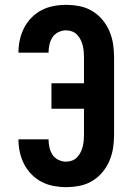

<svg xmlns="http://www.w3.org/2000/svg" viewBox="-20 -763 540 791"><path d="M252 8Q226 8 200 3Q174 -2 151 -14Q128 -26 109.5 -45Q91 -64 79 -87.5Q67 -111 61.5 -137Q56 -163 56 -189H180Q180 -173 183.5 -156.5Q187 -140 196 -126Q205 -112 220.5 -104.5Q236 -97 252 -97Q265 -97 277 -101.5Q289 -106 298 -115.5Q307 -125 312.5 -136.5Q318 -148 321 -160Q324 -172 325 -185Q326 -198 326 -210V-315H192V-420H326V-525Q326 -537 325 -550Q324 -563 321 -575Q318 -587 312.5 -598.5Q307 -610 298 -619.5Q289 -629 277 -633.5Q265 -638 252 -638Q236 -638 220.5 -630.5Q205 -623 196 -609Q187 -595 183.5 -578.5Q180 -562 180 -546H56Q56 -572 61.5 -598Q67 -624 79 -647.5Q91 -671 109.5 -690Q128 -709 151 -721Q174 -733 200 -738Q226 -743 252 -743Q280 -743 308 -737.5Q336 -732 360 -717.5Q384 -703 402 -681.5Q420 -660 431 -634Q442 -608 446 -580.5Q450 -553 450 -525V-210Q450 -182 446 -154.5Q442 -127 431 -101Q420 -75 402 -53.5Q384 -32 360 -17.5Q336 -3 308 2.5Q280 8 252 8Z"/></svg>

Font: Iosevka Curly Extrabold
Style: Regular
Weight: 800
Monospace: yes
Designer: Belleve Invis
Foundry: Belleve Invis
Version: Version 22.1.2; ttfautohint (v1.8.4)